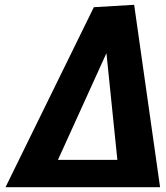

<svg xmlns="http://www.w3.org/2000/svg" viewBox="-20 -780 690 800"><path d="M371 -750 3 0H647L539 -760ZM221.5 -114 423.5 -558.5 469 -114Z"/></svg>

Font: B612
Style: Regular
Weight: 700
Italic angle: -10°
Designer: Nicolas Chauveau, Thomas Paillot, Jonathan Favre-Lamarine, Jean-Luc Vinot
Foundry: AIRBUS
Version: Version 1.008